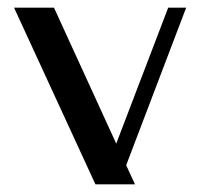

<svg xmlns="http://www.w3.org/2000/svg" viewBox="-20 -480 532 500"><path d="M282.7 -106 418 -460H464.8L308.6 -49.8L331.5 0H228.5L16.6 -460H120.6Z"/></svg>

Font: Federov2
Style: Regular
Weight: 400
Designer: Olexa M. Volochay | Cyreal.org
Foundry: Olexa M. Volochay | Cyreal.org
Version: Version 1.000